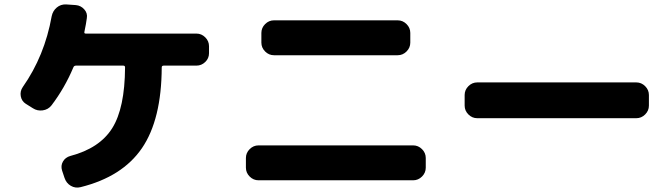

<svg xmlns="http://www.w3.org/2000/svg" viewBox="-20 -814 3040 869"><path d="M869 -662Q892 -662 909 -645Q926 -628 926 -605V-573Q926 -550 909 -533.5Q892 -517 869 -517H721Q712 -517 712 -509Q711 -273 622.5 -143.5Q534 -14 345 33Q321 39 300.5 27Q280 15 272 -9L261 -42Q254 -64 265 -83Q276 -102 298 -108Q431 -143 488 -234Q545 -325 546 -509Q546 -517 538 -517H324Q315 -517 312 -509Q273 -416 213 -337Q198 -318 173.5 -314.5Q149 -311 129 -324L97 -344Q78 -356 74 -378.5Q70 -401 83 -420Q182 -561 214 -741Q219 -765 237 -780Q255 -795 279 -794L323 -791Q346 -789 361.5 -771.5Q377 -754 373 -732Q370 -708 362 -670Q360 -662 368 -662Z M1220 -722H1780Q1803 -722 1820 -705Q1837 -688 1837 -665V-621Q1837 -598 1820 -581Q1803 -564 1780 -564H1220Q1197 -564 1180 -581Q1163 -598 1163 -621V-665Q1163 -688 1180 -705Q1197 -722 1220 -722ZM1150 2Q1127 2 1110 -15Q1093 -32 1093 -55V-99Q1093 -122 1110 -139Q1127 -156 1150 -156H1850Q1873 -156 1890 -139Q1907 -122 1907 -99V-55Q1907 -32 1890 -15Q1873 2 1850 2Z M2140 -279Q2117 -279 2100 -296Q2083 -313 2083 -336V-384Q2083 -407 2100 -424Q2117 -441 2140 -441H2860Q2883 -441 2900 -424Q2917 -407 2917 -384V-336Q2917 -313 2900 -296Q2883 -279 2860 -279Z"/></svg>

Font: Rounded Mplus 1c ExtraBold
Style: Regular
Weight: 800
Version: Version 1.059.20150529